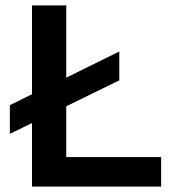

<svg xmlns="http://www.w3.org/2000/svg" viewBox="-20 -695 637 715"><path d="M99.2 0V-236.7L16.7 -196.7V-303.3L99.2 -344.2V-675H226.7V-405.8L424.2 -503.3V-395.8L226.7 -299.2V-110H580V0Z"/></svg>

Font: Funnel Display SemiBold
Style: Regular
Weight: 600
Designer: NORD ID, Kristian Moeller
Foundry: Dicotype
Version: Version 1.000